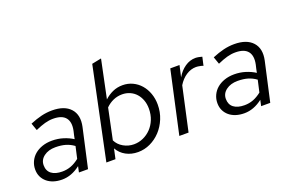

<svg xmlns="http://www.w3.org/2000/svg" viewBox="-93 -1065 2124 1407"><g transform="rotate(-20 968.5 -361.0)"><path d="M191 7Q155 7 125.5 -2.5Q96 -12 74.5 -30Q53 -48 41 -73Q29 -98 29 -130Q29 -163 42.5 -192Q56 -221 80.5 -242Q105 -263 139.5 -275Q174 -287 216 -287Q262 -287 303.5 -274Q345 -261 377 -240Q380 -255 383 -269.5Q386 -284 390 -299Q404 -365 376 -400Q348 -435 279 -435Q247 -435 214.5 -426Q182 -417 139 -398Q134 -412 129 -426.5Q124 -441 119 -455Q167 -475 208.5 -485Q250 -495 292 -495Q389 -495 435 -444Q481 -393 462 -305Q445 -228 428 -152.5Q411 -77 394 0H323Q325 -11 328 -23Q331 -35 333 -46Q265 7 191 7ZM98 -138Q98 -94 128 -71Q158 -48 212 -48Q248 -48 280 -60Q312 -72 345 -98L366 -191Q336 -213 302 -223Q268 -233 223 -233Q169 -233 133.5 -206.5Q98 -180 98 -138Z M1036 -271Q1036 -212 1015 -161Q994 -110 959 -72.5Q924 -35 878.5 -13.5Q833 8 783 8Q731 8 689.5 -14.5Q648 -37 625 -78Q620 -58 616.5 -39Q613 -20 608 0H537Q575 -180 612 -357.5Q649 -535 687 -715Q706 -719 724 -722.5Q742 -726 761 -730Q745 -655 730 -581.5Q715 -508 699 -433Q728 -460 763.5 -476Q799 -492 841 -492Q883 -492 919 -475Q955 -458 981 -428Q1007 -398 1021.5 -357.5Q1036 -317 1036 -271ZM815 -430Q778 -430 745.5 -415.5Q713 -401 687 -375Q674 -315 662 -255.5Q650 -196 637 -136Q655 -99 693 -77.5Q731 -56 774 -56Q812 -56 846.5 -71.5Q881 -87 907.5 -114.5Q934 -142 949.5 -180.5Q965 -219 965 -265Q965 -301 954 -331Q943 -361 923.5 -383Q904 -405 876 -417.5Q848 -430 815 -430Z M1106 0Q1133 -123 1159.5 -244Q1186 -365 1213 -488H1285Q1280 -465 1275 -443.5Q1270 -422 1265 -399Q1291 -444 1329.5 -470.5Q1368 -497 1412 -497Q1423 -497 1438.5 -494Q1454 -491 1463 -488L1448 -422Q1440 -426 1430 -428Q1420 -430 1408 -432Q1404 -432 1400.5 -432.5Q1397 -433 1393 -433Q1353 -433 1316 -409Q1279 -385 1253 -342L1178 0Z M1612 7Q1576 7 1546.5 -2.5Q1517 -12 1495.5 -30Q1474 -48 1462 -73Q1450 -98 1450 -130Q1450 -163 1463.5 -192Q1477 -221 1501.5 -242Q1526 -263 1560.5 -275Q1595 -287 1637 -287Q1683 -287 1724.5 -274Q1766 -261 1798 -240Q1801 -255 1804 -269.5Q1807 -284 1811 -299Q1825 -365 1797 -400Q1769 -435 1700 -435Q1668 -435 1635.5 -426Q1603 -417 1560 -398Q1555 -412 1550 -426.5Q1545 -441 1540 -455Q1588 -475 1629.5 -485Q1671 -495 1713 -495Q1810 -495 1856 -444Q1902 -393 1883 -305Q1866 -228 1849 -152.5Q1832 -77 1815 0H1744Q1746 -11 1749 -23Q1752 -35 1754 -46Q1686 7 1612 7ZM1519 -138Q1519 -94 1549 -71Q1579 -48 1633 -48Q1669 -48 1701 -60Q1733 -72 1766 -98L1787 -191Q1757 -213 1723 -223Q1689 -233 1644 -233Q1590 -233 1554.5 -206.5Q1519 -180 1519 -138Z"/></g></svg>

Font: Rosa Sans Light
Style: Italic
Weight: 300
Italic angle: -12°
Designer: Pentagram / MCKL
Foundry: Pentagram / MCKL
Version: Version 1.005;September 16, 2019;FontCreator 11.5.0.2425 64-